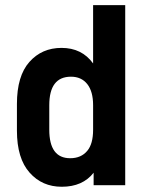

<svg xmlns="http://www.w3.org/2000/svg" viewBox="-20 -710 554 736"><path d="M93.8 -47.9Q44.9 -102.5 44.9 -209V-311.5Q44.9 -418.9 92.8 -472.7Q140.6 -526.4 215.8 -526.4Q293.9 -526.4 336.9 -466.8V-690.4H460V0H338.9V-47.9Q296.9 5.9 216.8 5.9Q141.6 5.9 93.8 -47.9ZM314.5 -131.8Q336.9 -158.2 336.9 -212.9V-306.6Q336.9 -359.4 314.5 -387.7Q292 -416 252 -416Q168.9 -416 168.9 -306.6V-212.9Q168.9 -103.5 249 -103.5Q291 -103.5 314.5 -131.8Z"/></svg>

Font: Altinn-DIN
Style: DIN-Bold
Weight: 700
Designer: Charles Nix
Foundry: Altinn
Version: Version 2.00